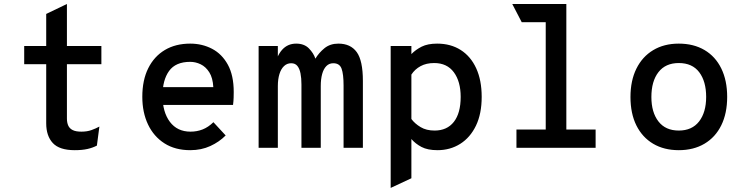

<svg xmlns="http://www.w3.org/2000/svg" viewBox="-20 -742 3736 964"><path d="M355 12Q278.5 12 245.2 -23.8Q212 -59.5 212 -123V-419.5H101.5V-511H212V-672L316 -722V-511H489V-419.5H316V-147Q316 -126.5 322.5 -111.8Q329 -97 344.8 -89Q360.5 -81 388.5 -81Q417.5 -81 439 -88.8Q460.5 -96.5 479 -106.5L466.5 -11Q445.5 0 419 6Q392.5 12 355 12Z M935 12Q859.5 12 805.8 -22.2Q752 -56.5 723.2 -117Q694.5 -177.5 694.5 -256Q694.5 -339.5 724.2 -399.2Q754 -459 807.8 -491Q861.5 -523 935 -523Q995 -523 1044.8 -497Q1094.5 -471 1124 -417.2Q1153.5 -363.5 1153.5 -280Q1153.5 -267.5 1153 -250.8Q1152.5 -234 1150 -215H774.5V-304.5H1051Q1048.5 -351 1030.8 -379Q1013 -407 987.5 -419.2Q962 -431.5 935 -431.5Q862 -431.5 829 -385.8Q796 -340 796 -262Q796 -179.5 833 -130.2Q870 -81 936.5 -81Q969 -81 997.5 -92.2Q1026 -103.5 1051.5 -128.5L1113 -62Q1081 -29.5 1036 -8.8Q991 12 935 12Z M1278.5 0V-511H1375V-395.5L1359 -405Q1368.5 -460.5 1396.2 -491.8Q1424 -523 1467 -523Q1507.5 -523 1531 -499Q1554.5 -475 1563.5 -447.5Q1581 -477 1609.2 -500Q1637.5 -523 1679 -523Q1740 -523 1771 -480.5Q1802 -438 1802 -335.5V0H1705V-312.5Q1705 -370 1695 -397.2Q1685 -424.5 1653.5 -424.5Q1632.5 -424.5 1618.5 -410.2Q1604.5 -396 1597.5 -370.2Q1590.5 -344.5 1590.5 -310V0H1493.5V-318Q1493.5 -349.5 1488.8 -373.5Q1484 -397.5 1473 -411Q1462 -424.5 1442 -424.5Q1421 -424.5 1406 -410.2Q1391 -396 1383 -370.2Q1375 -344.5 1375 -310V0Z M1941.5 201.5V-511H2045.5V-470.5Q2067 -492.5 2097.2 -507.8Q2127.5 -523 2175 -523Q2243 -523 2293.2 -491Q2343.5 -459 2371 -399Q2398.5 -339 2398.5 -255.5Q2398.5 -171 2369.8 -111.2Q2341 -51.5 2290.8 -19.8Q2240.5 12 2176.5 12Q2127 12 2096.2 -4.2Q2065.5 -20.5 2045.5 -44V153ZM2162 -86.5Q2224.5 -86.5 2258.8 -130.2Q2293 -174 2293 -255.5Q2293 -332.5 2258.8 -379Q2224.5 -425.5 2160 -425.5Q2120.5 -425.5 2091.8 -410Q2063 -394.5 2045.5 -367.5V-144.5Q2063 -121 2091.8 -103.8Q2120.5 -86.5 2162 -86.5Z M2720 0V-713.5L2823.5 -722V0ZM2573 0V-91.5H2970.5V0ZM2599.5 -630.5 2552 -722H2823.5L2814.5 -630.5Z M3388 12Q3314 12 3259.5 -20.2Q3205 -52.5 3175.2 -112.2Q3145.5 -172 3145.5 -255Q3145.5 -337 3175.2 -397.2Q3205 -457.5 3259.5 -490.2Q3314 -523 3388 -523Q3462.5 -523 3517.2 -490.8Q3572 -458.5 3601.5 -398.2Q3631 -338 3631 -255.5Q3631 -173 3601.5 -113Q3572 -53 3517.2 -20.5Q3462.5 12 3388 12ZM3388 -86.5Q3454.5 -86.5 3490 -132.2Q3525.5 -178 3525.5 -255.5Q3525.5 -333 3490.8 -379.2Q3456 -425.5 3388 -425.5Q3321.5 -425.5 3286 -379.8Q3250.5 -334 3250.5 -255Q3250.5 -178 3286 -132.2Q3321.5 -86.5 3388 -86.5Z"/></svg>

Font: Overpass Mono Light SemiBold
Style: Regular
Weight: 600
Monospace: yes
Version: Version 4.000